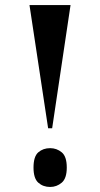

<svg xmlns="http://www.w3.org/2000/svg" viewBox="-20 -734 398 762"><path d="M171 -225 97 -714H260L187 -225ZM179 8Q151 8 132 -9Q113 -26 113 -69Q113 -113 132 -129.5Q151 -146 179 -146Q205 -146 225 -129.5Q245 -113 245 -69Q245 -26 225 -9Q205 8 179 8Z"/></svg>

Font: Noto Serif Display SemiCondensed
Style: Bold
Weight: 700
Width: 4
Designer: Monotype Design Team
Foundry: Monotype Imaging Inc.
Version: Version 2.009